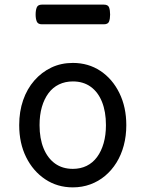

<svg xmlns="http://www.w3.org/2000/svg" viewBox="-20 -791 629 830"><path d="M295 19Q228 19 175.5 -16Q123 -51 93 -111.5Q63 -172 63 -250Q63 -309 80 -358Q97 -407 128.5 -443Q160 -479 202 -499Q244 -519 295 -519Q362 -519 414 -484.5Q466 -450 496 -389Q526 -328 526 -250Q526 -203 515 -162Q504 -121 483.5 -88Q463 -55 434.5 -31Q406 -7 370.5 6Q335 19 295 19ZM295 -61Q328 -61 354.5 -74Q381 -87 399.5 -112Q418 -137 428 -172Q438 -207 438 -250Q438 -308 421 -350.5Q404 -393 372 -416Q340 -439 295 -439Q262 -439 235 -426Q208 -413 189.5 -388Q171 -363 161 -328.5Q151 -294 151 -250Q151 -192 168.5 -149.5Q186 -107 218 -84Q250 -61 295 -61ZM161 -686Q144 -686 139 -698Q134 -710 134 -728Q134 -747 139 -759Q144 -771 161 -771H429Q447 -771 451.5 -759Q456 -747 456 -728Q456 -710 451.5 -698Q447 -686 429 -686Z"/></svg>

Font: Playwrite DE Grund
Style: Regular
Weight: 400
Designer: Veronika Burian, José Scaglione
Foundry: TypeTogether
Version: Version 1.002